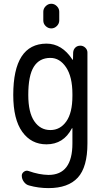

<svg xmlns="http://www.w3.org/2000/svg" viewBox="-20 -760 540 1011"><path d="M208 -698.2Q208 -714.8 220.7 -727.5Q233.4 -740.2 250 -740.2Q266.6 -740.2 279.3 -727.5Q292 -714.8 292 -698.2V-652.3Q292 -635.7 279.3 -623Q266.6 -610.4 250 -610.4Q233.4 -610.4 220.7 -622.6Q208 -634.8 208 -652.3ZM245.1 -455.1Q187.5 -455.1 158.2 -408.7Q128.9 -362.3 128.9 -259.8Q128.9 -168 160.6 -121.6Q192.4 -75.2 245.1 -75.2Q296.9 -75.2 329.1 -120.6Q361.3 -166 361.3 -254.9V-264.6Q361.3 -355.5 328.1 -405.3Q294.9 -455.1 245.1 -455.1ZM224.6 0Q144.5 0 97.2 -65.9Q49.8 -131.8 49.8 -259.8Q49.8 -529.3 224.6 -530.3Q306.6 -530.3 361.3 -446.3Q361.3 -445.3 363.3 -445.3Q364.3 -445.3 364.3 -446.3L365.2 -483.4Q366.2 -499 376.5 -509.3Q386.7 -519.5 403.3 -519.5Q418 -519.5 429.2 -508.8Q440.4 -498 440.4 -483.4V-4.9Q440.4 120.1 389.6 175.3Q338.9 230.5 235.4 230.5Q182.6 230.5 133.8 216.8Q117.2 212.9 106 197.8Q94.7 182.6 94.7 165Q94.7 152.3 106.4 144Q118.2 135.7 130.9 140.6Q185.5 160.2 235.4 161.1Q361.3 161.1 361.3 -4.9V-84Q361.3 -85 360.4 -85Q358.4 -85 358.4 -84Q314.5 0 224.6 0Z"/></svg>

Font: Rounded-X Mgen+ 1m regular
Style: Regular
Weight: 400
Designer: [Source Han Sans]
Ryoko NISHIZUKA  (kana & ideographs); Paul D. Hunt (Latin, Greek & Cyrillic); Wenlong ZHANG  (bopomofo
Version: Version 1.059.20150602